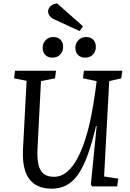

<svg xmlns="http://www.w3.org/2000/svg" viewBox="-20 -1128 788 1162"><path d="M610 -60 696 -47 689 0H537L530 -12L565 -365H561Q537 -262 510.5 -189.5Q484 -117 452.5 -72Q421 -27 381.5 -6.5Q342 14 293 14Q232 14 191.5 -12.5Q151 -39 133 -92Q115 -145 119 -222L141 -639L65 -654L71 -700H319L313 -654L228 -637L207 -230Q204 -169 213 -131Q222 -93 245 -75.5Q268 -58 306 -58Q351 -58 387 -89Q423 -120 450.5 -173Q478 -226 498.5 -292.5Q519 -359 533 -431Q547 -503 556 -570L565 -637L482 -654L488 -700H720L714 -654L641 -637ZM238 -839Q238 -866 256.5 -885Q275 -904 302 -904Q331 -904 346.5 -887.5Q362 -871 362 -844Q362 -816 344 -797.5Q326 -779 297 -779Q270 -779 254 -795.5Q238 -812 238 -839ZM436 -839Q436 -866 454.5 -885Q473 -904 501 -904Q529 -904 544.5 -887.5Q560 -871 560 -844Q560 -816 542 -797.5Q524 -779 496 -779Q468 -779 452 -795.5Q436 -812 436 -839ZM482 -969 462 -940 310 -1010Q291 -1018 281 -1031.5Q271 -1045 271 -1059Q271 -1069 276.5 -1079Q282 -1089 294 -1097Q306 -1105 325 -1108Z"/></svg>

Font: Literata
Style: Italic
Weight: 400
Italic angle: -2°
Designer: Latin by Veronika Burian and Jose Scaglione. Greek by Irene Vlachou. Cyrillic by Vera Evstafieva
Foundry: TypeTogether
Version: Version 3.103;gftools[0.9.29]